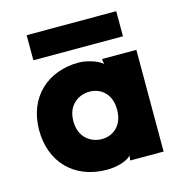

<svg xmlns="http://www.w3.org/2000/svg" viewBox="-101 -752 812 857"><g transform="rotate(-15 305.0 -323.5)"><path d="M303 -125C256 -125 200 -156 200 -235C200 -313 256 -344 303 -344C353 -344 402 -310 402 -235C402 -159 353 -125 303 -125ZM42 -235C42 -91 136 13 290 13C335 13 381 0 403 -22L400 -4V0H554V-470H396V-462L399 -446C378 -467 323 -482 290 -482C149 -482 42 -390 42 -235ZM98 -544H512V-660H98Z"/></g></svg>

Font: Kreadon Extra Bold
Style: Regular
Weight: 800
Designer: kohakuno
Foundry: StudioGnu
Version: Version 1.000;Glyphs 3.1.2 (3151)